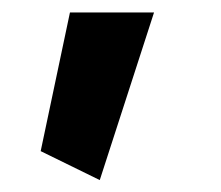

<svg xmlns="http://www.w3.org/2000/svg" viewBox="-20 -196 358 311"><path d="M93.3 -175.8 45.9 48.8 141.6 95.7 229.5 -175.8Z"/></svg>

Font: Estedad-FD-VF Thin
Style: Regular
Weight: 100
Designer: Amin Abedi
Version: Version 5.0